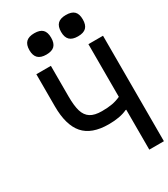

<svg xmlns="http://www.w3.org/2000/svg" viewBox="-244 -1137 1092 1247"><g transform="rotate(-30 302.0 -514.0)"><path d="M494.5 -299.5H489Q436 -274 350 -274Q222 -274 163 -341.8Q104 -409.5 104 -550.5V-791H213V-562Q213 -491 225.5 -450Q238 -409 268.5 -389.5Q299 -370 354 -370Q399.5 -370 431.8 -376Q464 -382 494.5 -396V-791H604V0H494.5ZM143 -948.5Q143 -989.5 163.2 -1009Q183.5 -1028.5 225 -1028.5Q267 -1028.5 286.5 -1009.2Q306 -990 306 -948.5Q306 -907.5 286.5 -888Q267 -868.5 225 -868.5Q183.5 -868.5 163.2 -888.2Q143 -908 143 -948.5ZM380.5 -948.5Q380.5 -989.5 400.5 -1009Q420.5 -1028.5 462 -1028.5Q504.5 -1028.5 524 -1009.2Q543.5 -990 543.5 -948.5Q543.5 -907.5 524 -888Q504.5 -868.5 462 -868.5Q420.5 -868.5 400.5 -888Q380.5 -907.5 380.5 -948.5Z"/></g></svg>

Font: JuliaMono Medium
Style: Regular
Weight: 500
Monospace: yes
Designer: cormullion
Foundry: corm
Version: Version 0.054; ttfautohint (v1.8.4)